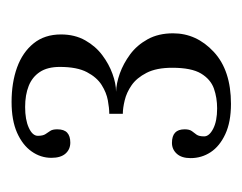

<svg xmlns="http://www.w3.org/2000/svg" viewBox="-64 -710 428 340"><g transform="rotate(-90 150.0 -540.0)"><path d="M136 -345Q104 -345 82.5 -355Q61 -365 50.5 -381Q40 -397 40 -416.5Q40 -432.5 47.8 -441Q55.5 -449.5 67 -449.5Q79 -449.5 85 -444Q91 -438.5 91 -427Q91 -418.5 87.8 -414.2Q84.5 -410 81.5 -405.8Q78.5 -401.5 78.5 -392.5Q78.5 -383.5 92 -376.5Q105.5 -369.5 128 -369.5Q147 -369.5 163.2 -375.2Q179.5 -381 189.8 -398Q200 -415 200 -449Q200 -477 191 -494.5Q182 -512 169 -521Q156 -530 142.2 -533.2Q128.5 -536.5 118.5 -536.5V-560.5Q128.5 -560.5 142.2 -563Q156 -565.5 169.5 -574Q183 -582.5 192.2 -600Q201.5 -617.5 201.5 -648Q201.5 -670 192.5 -683.5Q183.5 -697 167.8 -703.2Q152 -709.5 130.5 -709.5Q108 -709.5 93.8 -703Q79.5 -696.5 79.5 -687Q79.5 -678 82.5 -673.5Q85.5 -669 88.2 -665Q91 -661 91 -652.5Q91 -640.5 85 -635Q79 -629.5 67.5 -629.5Q55.5 -629.5 48 -638Q40.5 -646.5 40.5 -663Q40.5 -682 51.8 -698Q63 -714 85 -723.8Q107 -733.5 139.5 -733.5Q173.5 -733.5 200.5 -723.8Q227.5 -714 243.2 -694.5Q259 -675 259 -646Q259 -621.5 248.5 -603Q238 -584.5 222.2 -572.8Q206.5 -561 189.2 -554.8Q172 -548.5 157.5 -548.5Q172.5 -548 190 -541.8Q207.5 -535.5 223.8 -523.5Q240 -511.5 250.5 -492.5Q261 -473.5 261 -447.5Q261 -406 228.2 -375.5Q195.5 -345 136 -345Z"/></g></svg>

Font: Imbue Thin 10pt Light
Style: Regular
Weight: 300
Version: Version 1.102